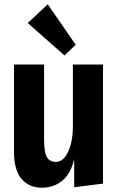

<svg xmlns="http://www.w3.org/2000/svg" viewBox="-20 -864 549 893"><path d="M175 9Q116 9 80.5 -31.5Q45 -72 45 -160V-564H185V-216Q185 -156 198 -133.5Q211 -111 240 -111Q275 -111 297 -158.5Q319 -206 319 -277V-564H459V-10L325 7V-124Q309 -55 269 -23Q229 9 175 9ZM280 -606 109 -757 202 -844 332 -656Z"/></svg>

Font: Freeman
Style: Regular
Weight: 400
Designer: Vernon Adams, Aoife Mooney, Rodrigo Fuenzalida
Foundry: Rodrigo Fuenzalida
Version: Version 1.000; ttfautohint (v1.8.4.7-5d5b)